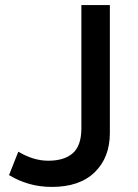

<svg xmlns="http://www.w3.org/2000/svg" viewBox="-20 -720 542 755"><path d="M184 15Q136.5 15 94.5 3Q52.5 -9 15.5 -31.5L52 -123.5Q81.5 -106 110.8 -97Q140 -88 170 -88Q233 -88 266.5 -117.8Q300 -147.5 300 -215.5V-700H412V-197Q412 -101 352.8 -43Q293.5 15 184 15Z"/></svg>

Font: Geologica
Style: Regular
Weight: 400
Designer: Sindre Bremnes, Frode Helland
Foundry: Monokrom Skriftforlag AS
Version: Version 1.010; ttfautohint (v1.8.4.7-5d5b);gftools[0.9.28]